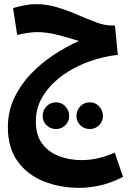

<svg xmlns="http://www.w3.org/2000/svg" viewBox="-20 -519 618 927"><path d="M364 388Q270 388 191 356.5Q112 325 65 260Q18 195 18 95Q18 21 47.5 -43Q77 -107 126.5 -159.5Q176 -212 237 -252.5Q298 -293 361 -321Q315 -336 260.5 -350Q206 -364 160 -364Q138 -364 112 -360Q86 -356 63 -350L43 -480Q71 -488 99 -493.5Q127 -499 153 -499Q206 -499 257 -483.5Q308 -468 355 -447.5Q402 -427 443.5 -411.5Q485 -396 518 -396H535L549 -254Q498 -249 442.5 -232.5Q387 -216 335.5 -188.5Q284 -161 243 -123Q202 -85 177.5 -37.5Q153 10 153 68Q153 134 184 175Q215 216 265.5 235Q316 254 374 254Q415 254 453.5 245Q492 236 534 218L574 335Q513 366 460 377Q407 388 364 388ZM414 104Q386 104 367.5 85.5Q349 67 349 41Q349 14 367.5 -5.5Q386 -25 414 -25Q440 -25 458.5 -5.5Q477 14 477 41Q477 67 458.5 85.5Q440 104 414 104ZM251 104Q223 104 204.5 85.5Q186 67 186 41Q186 14 204.5 -5.5Q223 -25 251 -25Q277 -25 295.5 -5.5Q314 14 314 41Q314 67 295.5 85.5Q277 104 251 104Z"/></svg>

Font: Noto Sans Arabic ExtCond
Style: Bold
Weight: 700
Width: 2
Designer: Monotype Design Team, Nadine Chahine, Nizar Qandah and Khaled Hosny
Foundry: Monotype Imaging Inc.
Version: Version 2.012; ttfautohint (v1.8.4.7-5d5b)